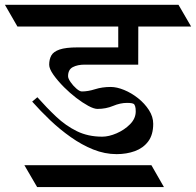

<svg xmlns="http://www.w3.org/2000/svg" viewBox="-74 -677 810 794"><path d="M365.2 -657.2 417.5 -567.4H-2L-53.7 -657.2ZM664.1 -657.2 716.3 -567.4H193.8L141.6 -657.2ZM365.7 6.3 418 96.7H79.6L26.9 6.3ZM552.2 6.3 604 96.7H156.2L103.5 6.3ZM498 -589.8 497.6 -409.7H276.4Q246.6 -409.7 227.1 -399.4Q207.5 -389.2 207.5 -361.8Q207.5 -352.5 217.8 -337.6Q228 -322.8 241.7 -310.8Q255.4 -298.8 264.6 -298.8Q290 -298.8 319.3 -308.1Q348.6 -317.4 383.8 -317.4Q409.2 -317.4 439.5 -304.9Q469.7 -292.5 497.1 -270.8Q524.4 -249 542 -221.7Q559.6 -194.3 559.6 -165Q559.6 -119.6 538.8 -92Q518.1 -64.5 483.6 -52Q449.2 -39.6 408.2 -39.6Q359.4 -39.6 311.5 -58.8Q263.7 -78.1 218.8 -109.9Q173.8 -141.6 133.5 -179.9Q93.3 -218.3 59.1 -256.8L80.6 -274.9Q118.7 -231.9 158.2 -194.6Q197.8 -157.2 243.9 -134.5Q290 -111.8 348.6 -111.8Q376 -111.8 408.2 -125.7Q440.4 -139.6 463.9 -163.3Q487.3 -187 487.3 -216.3Q487.3 -230.5 484.9 -237.3Q482.4 -244.1 480.5 -246.1Q475.1 -251.5 451.2 -251.5Q423.3 -251.5 393.6 -239Q363.8 -226.6 329.1 -226.6Q314.5 -226.6 291 -239.3Q267.6 -252 241.2 -272.2Q214.8 -292.5 191.4 -315.9Q165 -342.3 147.2 -367.4Q129.4 -392.6 129.4 -409.2Q129.4 -431.6 138.2 -447.5Q147 -463.4 172.4 -472.2Q197.8 -481 246.6 -481H415V-589.8Z"/></svg>

Font: Annapurna SIL
Style: Bold
Weight: 700
Designer: Peter Martin, Annie Olsen
Foundry: SIL International
Version: Version 2.000